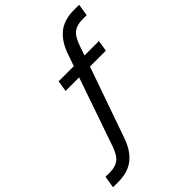

<svg xmlns="http://www.w3.org/2000/svg" viewBox="-291 -829 1133 1133"><g transform="rotate(-45 276.0 -262.5)"><path d="M-34 189 -22 114H16Q59 114 86.5 94.5Q114 75 134 19L288 -426L302 -411H170L181 -480H323L302 -464L332 -550Q358 -629 408 -671.5Q458 -714 544 -714H586L574 -639H538Q494 -639 466.5 -619.5Q439 -600 419 -544L391 -463L382 -480H517L506 -411H357L379 -427L220 26Q202 80 173.5 116.5Q145 153 105 171Q65 189 9 189Z"/></g></svg>

Font: Nunito Sans 10pt SemiCondensed Medium
Style: Italic
Weight: 500
Width: 4
Italic angle: -9°
Designer: Vernon Adams
Foundry: Vernon Adams
Version: Version 3.101;gftools[0.9.27]